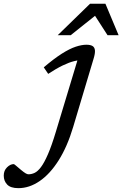

<svg xmlns="http://www.w3.org/2000/svg" viewBox="-206 -740 637 998"><path d="M174.5 -80.5Q144 22 99 93.2Q54 164.5 0.2 201.2Q-53.5 238 -110.5 238Q-151 238 -168.8 219.2Q-186.5 200.5 -186.5 173Q-186.5 146.5 -169.5 129.8Q-152.5 113 -134.5 113Q-132 113 -122 121.8Q-112 130.5 -97 143Q-82 155.5 -73 160.8Q-64 166 -58.5 166Q-42 166 -26 158.5Q-10 151 7 128.5Q24 106 43.2 61.8Q62.5 17.5 84.5 -55.5L205 -454.5L223 -427Q205 -428.5 179.5 -422.2Q154 -416 120.5 -400Q87 -384 44.5 -356L21.5 -390Q74.5 -435 115 -460.8Q155.5 -486.5 187 -497Q218.5 -507.5 243 -507.5Q264 -507.5 275 -500.8Q286 -494 287.5 -478.2Q289 -462.5 280.5 -435ZM94 -557 262 -720.5H342L410.5 -557H353L280.5 -669.5H302.5L161.5 -557Z"/></svg>

Font: Newsreader 8pt
Style: Italic
Weight: 400
Italic angle: -17°
Version: Version 1.003